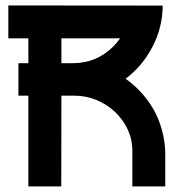

<svg xmlns="http://www.w3.org/2000/svg" viewBox="-20 -667 621 687"><path d="M559.1 -202.6Q571.3 -159.2 571.3 -116.7V0H453.6V-127.4Q453.6 -168 436.5 -204.6Q419.9 -239.7 391.1 -267.1Q362.3 -293.9 325.2 -309.1Q287.1 -324.7 245.6 -324.7H199.7L199.2 0H81.5V-324.7H45.9V-440.9H81.5V-529.8H9.8V-647.5L562 -647Q562 -569.3 525.4 -499.3Q488.8 -429.2 429.2 -385.3Q452.6 -369.1 476.6 -345.2Q505.9 -314.9 526.9 -279.8Q547.9 -244.1 559.1 -202.6ZM199.7 -440.9H240.2Q325.7 -440.9 385.7 -501Q399.9 -515.1 409.7 -529.8H199.7Z"/></svg>

Font: Sangha Kali
Style: Regular
Weight: 400
Designer: Seslavinskaya Anna
Foundry: Popkern
Version: Version 2.000;PS 002.000;hotconv 1.0.88;makeotf.lib2.5.64775